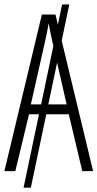

<svg xmlns="http://www.w3.org/2000/svg" viewBox="-20 -780 444 875"><path d="M355 0 293.5 -259.3H190.9L120.6 75.2H87.4L157.7 -259.3H112.3L49.8 0H0L170.9 -713.9H232.9L243.7 -668L263.2 -759.8H295.9L261.2 -594.7L404.3 0ZM120.6 -304.2H167.5L223.1 -569.8L220.2 -583Q214.4 -608.9 210 -630.1Q205.6 -651.4 201.7 -673.8Q198.2 -651.4 193.8 -630.4Q189.5 -609.4 183.6 -583.5ZM283.7 -304.2 240.2 -494.6 200.2 -304.2Z"/></svg>

Font: Open Sans Condensed Light
Style: Regular
Weight: 300
Width: 3
Designer: Monotype Design Team
Foundry: Monotype Imaging Inc.
Version: Version 3.003; ttfautohint (v1.8.4)